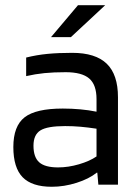

<svg xmlns="http://www.w3.org/2000/svg" viewBox="-20 -706 533 734"><path d="M178 8Q102 8 66.5 -28.5Q31 -65 31 -144Q31 -224 74 -257.5Q117 -291 220 -291Q254 -291 287 -288Q320 -285 349 -279V-327Q349 -382 321 -406Q293 -430 231 -430Q185 -430 150 -426.5Q115 -423 80 -415V-486Q120 -496 161.5 -500Q203 -504 256 -504Q345 -504 388 -462.5Q431 -421 431 -334V0H356L352 -46H350Q320 -22 272.5 -7Q225 8 178 8ZM229 -224Q161 -224 134.5 -207.5Q108 -191 108 -149Q108 -105 130 -85.5Q152 -66 202 -66Q241 -66 282 -78Q323 -90 349 -108V-214Q316 -219 287.5 -221.5Q259 -224 229 -224ZM278 -686H382L251 -564H175Z"/></svg>

Font: Blinker
Style: Regular
Weight: 400
Designer: Juergen Huber
Foundry: supertype
Version: Version 1.017;hotconv 1.0.117;makeotfexe 2.5.65602